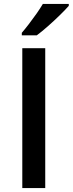

<svg xmlns="http://www.w3.org/2000/svg" viewBox="-20 -960 371 980"><path d="M93.8 0V-713.9H210.9V0ZM331.1 -939.9V-930.2Q314.9 -911.6 285.9 -883.1Q256.8 -854.5 224.6 -826.2Q192.4 -797.9 168 -779.8H91.3V-792.5Q106.9 -810.5 127 -836.7Q147 -862.8 166.3 -890.1Q185.5 -917.5 198.7 -939.9Z"/></svg>

Font: Open Sans SemiBold
Style: Regular
Weight: 600
Designer: Monotype Design Team
Foundry: Monotype Imaging Inc.
Version: Version 3.003; ttfautohint (v1.8.4)